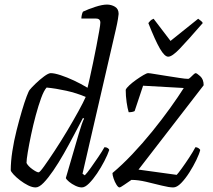

<svg xmlns="http://www.w3.org/2000/svg" viewBox="-20 -820 932 840"><path d="M136 0Q121 0 103 -9Q85 -18 68 -31Q51 -44 39.5 -56.5Q28 -69 27 -75Q27 -113 34 -158.5Q41 -204 52.5 -249.5Q64 -295 75.5 -334Q87 -373 96.5 -398Q106 -423 110 -427Q117 -436 135 -453.5Q153 -471 172.5 -485.5Q192 -500 202 -500Q218 -500 245.5 -491Q273 -482 304 -467.5Q335 -453 363 -436Q366 -448 372.5 -477.5Q379 -507 387 -544.5Q395 -582 402 -619Q409 -656 414 -684Q419 -712 419 -721Q419 -739 399 -739H336Q336 -746 338 -755Q340 -764 343 -769Q366 -780 397 -790Q428 -800 448 -800Q467 -800 483 -790.5Q499 -781 499 -759Q499 -755 496 -736.5Q493 -718 487 -692L341 -60L351 -53Q361 -63 377 -85.5Q393 -108 410 -133Q427 -158 437 -176Q446 -176 451.5 -172Q457 -168 458 -164Q451 -143 436.5 -115Q422 -87 404.5 -61Q387 -35 369.5 -17.5Q352 0 338 0Q325 0 309.5 -7.5Q294 -15 282.5 -24.5Q271 -34 268 -41L324 -233Q331 -257 337.5 -276Q344 -295 348 -301L343 -304Q325 -270 303.5 -229Q282 -188 259 -147.5Q236 -107 213 -73.5Q190 -40 170.5 -20Q151 0 136 0ZM149 -66Q154 -66 173 -92.5Q192 -119 219 -160Q246 -201 273.5 -247Q301 -293 323 -333Q345 -373 355 -396Q315 -413 270 -423Q225 -433 184 -437Q172 -424 160 -391Q148 -358 136.5 -315.5Q125 -273 116 -230Q107 -187 101.5 -154Q96 -121 96 -107Q103 -93 122 -79.5Q141 -66 149 -66ZM503 0Q497 0 489.5 -12Q482 -24 477 -39Q472 -54 472 -63Q514 -98 559 -145.5Q604 -193 646.5 -245.5Q689 -298 724.5 -347.5Q760 -397 784 -435L606 -445L569 -334Q560 -329 543 -329Q538 -345 534 -372.5Q530 -400 530 -427Q533 -435 546 -447Q559 -459 576 -471Q593 -483 607.5 -491.5Q622 -500 628 -500Q634 -500 657.5 -496Q681 -492 710.5 -487.5Q740 -483 765.5 -479Q791 -475 803 -475Q807 -475 813.5 -481.5Q820 -488 826.5 -494Q833 -500 836 -500Q841 -500 856 -486.5Q871 -473 871 -447L586 -78L753 -55Q759 -61 775 -83Q791 -105 808 -131Q825 -157 835 -176Q842 -176 848 -172Q854 -168 856 -164Q852 -147 839 -120Q826 -93 808.5 -65.5Q791 -38 772.5 -19Q754 0 738 0Q720 0 688 -8Q656 -16 620 -24.5Q584 -33 555 -33Q540 -23 523.5 -11.5Q507 0 503 0ZM716 -572Q700 -572 679.5 -607.5Q659 -643 629 -719Q632 -723 637 -728.5Q642 -734 652 -738L726 -641L847 -738Q854 -733 860 -728Q866 -723 867 -719Q800 -642 766.5 -607Q733 -572 716 -572Z"/></svg>

Font: Texturina 72pt 72pt Light
Style: Italic
Weight: 300
Italic angle: -11°
Designer: Guillermo Torres Carreño
Foundry: Omnibus-Type
Version: Version 1.002; ttfautohint (v1.8.3)